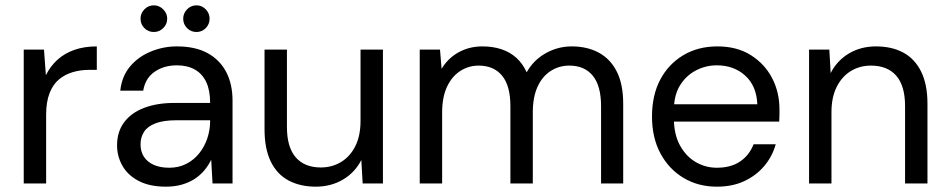

<svg xmlns="http://www.w3.org/2000/svg" viewBox="-20 -688 3558 720"><path d="M69 0V-502H145L152 -406Q169 -440 195.5 -464Q222 -488 259 -501Q296 -514 343 -514V-426H314Q282 -426 253 -417.5Q224 -409 201.5 -390.5Q179 -372 166 -339Q153 -306 153 -258V0Z M602 12Q541 12 500 -9.5Q459 -31 439 -66.5Q419 -102 419 -143Q419 -194 445.5 -229.5Q472 -265 520.5 -283.5Q569 -302 634 -302H768Q768 -349 753.5 -380Q739 -411 711 -427Q683 -443 643 -443Q595 -443 560 -419Q525 -395 517 -348H431Q437 -402 467.5 -438.5Q498 -475 545 -494.5Q592 -514 643 -514Q713 -514 759 -488.5Q805 -463 828.5 -417.5Q852 -372 852 -311V0H777L772 -89Q762 -68 746.5 -49.5Q731 -31 710.5 -17.5Q690 -4 663 4Q636 12 602 12ZM615 -59Q650 -59 678.5 -73.5Q707 -88 727 -113Q747 -138 757.5 -169.5Q768 -201 768 -234V-237H641Q593 -237 563 -225.5Q533 -214 520 -193.5Q507 -173 507 -147Q507 -120 519.5 -100.5Q532 -81 556 -70Q580 -59 615 -59ZM557 -568Q536 -568 521.5 -582.5Q507 -597 507 -618Q507 -638 521.5 -653Q536 -668 557 -668Q577 -668 592 -653Q607 -638 607 -618Q607 -597 592 -582.5Q577 -568 557 -568ZM717 -568Q696 -568 681.5 -582.5Q667 -597 667 -618Q667 -638 681.5 -653Q696 -668 717 -668Q737 -668 751.5 -653Q766 -638 766 -618Q766 -597 751.5 -582.5Q737 -568 717 -568Z M1164 12Q1106 12 1062.5 -11Q1019 -34 995.5 -82Q972 -130 972 -203V-502H1056V-212Q1056 -136 1089 -98Q1122 -60 1183 -60Q1225 -60 1259 -80.5Q1293 -101 1312.5 -140Q1332 -179 1332 -235V-502H1416V0H1340L1335 -88Q1311 -41 1266 -14.5Q1221 12 1164 12Z M1554 0V-502H1630L1636 -430Q1660 -470 1700 -492Q1740 -514 1789 -514Q1828 -514 1860 -503.5Q1892 -493 1916 -471.5Q1940 -450 1955 -417Q1981 -463 2026.5 -488.5Q2072 -514 2124 -514Q2182 -514 2225.5 -490.5Q2269 -467 2293 -419.5Q2317 -372 2317 -299V0H2234V-290Q2234 -366 2203 -404Q2172 -442 2115 -442Q2076 -442 2044.5 -421.5Q2013 -401 1995.5 -362Q1978 -323 1978 -266V0H1894V-290Q1894 -366 1863 -404Q1832 -442 1775 -442Q1737 -442 1705.5 -421.5Q1674 -401 1656 -362Q1638 -323 1638 -266V0Z M2668 12Q2598 12 2543 -21Q2488 -54 2456.5 -113Q2425 -172 2425 -251Q2425 -331 2456 -389.5Q2487 -448 2542.5 -481Q2598 -514 2670 -514Q2744 -514 2796 -481Q2848 -448 2875.5 -395Q2903 -342 2903 -278Q2903 -268 2903 -257Q2903 -246 2902 -232H2488V-297H2820Q2817 -366 2774.5 -404.5Q2732 -443 2668 -443Q2626 -443 2589 -423.5Q2552 -404 2529.5 -367Q2507 -330 2507 -274V-246Q2507 -184 2530 -142.5Q2553 -101 2589.5 -80Q2626 -59 2668 -59Q2721 -59 2755.5 -82.5Q2790 -106 2806 -147H2889Q2876 -101 2846 -65.5Q2816 -30 2771.5 -9Q2727 12 2668 12Z M3014 0V-502H3090L3095 -414Q3119 -461 3163.5 -487.5Q3208 -514 3265 -514Q3324 -514 3367 -491Q3410 -468 3434 -420Q3458 -372 3458 -299V0H3374V-290Q3374 -366 3341 -404Q3308 -442 3246 -442Q3204 -442 3170.5 -421.5Q3137 -401 3117.5 -362Q3098 -323 3098 -267V0Z"/></svg>

Font: DM Sans 16pt
Style: Regular
Weight: 400
Version: Version 4.004;gftools[0.9.30]